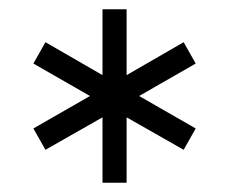

<svg xmlns="http://www.w3.org/2000/svg" viewBox="-20 -722 494 414"><path d="M201 -328V-469L78 -399L52 -445L174 -515L52 -585L78 -631L201 -560V-702H253V-560L376 -631L402 -585L280 -515L402 -445L376 -399L253 -469V-328Z"/></svg>

Font: MuseoModerno Light
Style: Regular
Weight: 300
Designer: Pablo Cosgaya, Héctor Gatti, Marcela Romero, and the Authors of The MuseoModerno Project.
Foundry: Omnibus-Type Team
Version: Version 1.001